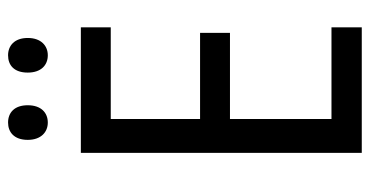

<svg xmlns="http://www.w3.org/2000/svg" viewBox="-246 -694 939 488"><g transform="rotate(-90 224.0 -449.5)"><path d="M113 -849C113 -815 133 -798 157 -798C182 -798 201 -815 201 -849C201 -883 182 -899 157 -899C133 -899 113 -884 113 -849ZM284 -849C284 -815 303 -798 328 -798C352 -798 372 -815 372 -849C372 -883 352 -899 328 -899C303 -899 284 -884 284 -849ZM399 0V-77H166V-335H385V-411H166V-638H399V-714H80V0Z"/></g></svg>

Font: Noto Sans Gurmukhi UI Condensed
Style: Regular
Weight: 400
Width: 3
Designer: Jelle Bosma - Monotype Design Team
Foundry: Monotype Imaging Inc.
Version: Version 2.004